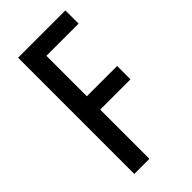

<svg xmlns="http://www.w3.org/2000/svg" viewBox="-224 -774 834 834"><g transform="rotate(-45 193.0 -357.0)"><path d="M164.1 0H71.3V-713.9H361.8V-632.8H164.1V-384.3H350.1V-302.2H164.1Z"/></g></svg>

Font: Open Sans Condensed Medium
Style: Regular
Weight: 500
Width: 3
Designer: Monotype Design Team
Foundry: Monotype Imaging Inc.
Version: Version 3.000